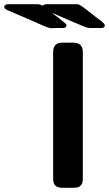

<svg xmlns="http://www.w3.org/2000/svg" viewBox="-163 -898 521 918"><path d="M-143 -865Q-141 -878 -123 -878H15Q28 -878 40 -871Q49 -878 64 -878H199Q203 -878 205 -878Q207 -878 210 -877.5Q213 -877 215.5 -875.5Q218 -874 221 -872.5Q224 -871 229 -867.5Q234 -864 239.5 -860Q245 -856 254 -849Q263 -842 272 -835Q281 -828 295.5 -816.5Q310 -805 325 -794Q338 -784 338 -776Q338 -764 319 -764H269Q257 -764 242.5 -769.5Q228 -775 161 -804Q116 -824 85 -837Q150 -788 153 -782Q155 -780 155 -777Q155 -764 137 -764H104Q100 -764 94 -763.5Q88 -763 86 -763Q83 -763 80 -763.5Q77 -764 72.5 -765Q68 -766 63.5 -767.5Q59 -769 50.5 -772.5Q42 -776 33 -780Q24 -784 8 -791Q-8 -798 -24 -805Q-40 -812 -65.5 -823Q-91 -834 -117 -845Q-122 -847 -127 -849.5Q-132 -852 -134 -853Q-136 -854 -138 -855.5Q-140 -857 -141 -859Q-142 -861 -143 -865ZM91 -46V-647Q91 -694 133 -694Q133 -694 187 -694Q233 -694 233 -649V-48Q233 -29 230 -22Q228 -17 224 -12.5Q220 -8 217 -6Q214 -4 209 -2.5Q204 -1 201.5 -1Q199 -1 194 -0.5Q189 0 188 0H137Q115 0 103 -9.5Q91 -19 91 -46Z"/></svg>

Font: CMU Sans Serif
Style: Bold
Weight: 700
Version: Version 0.7.0